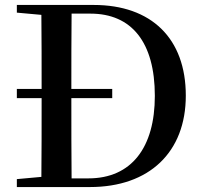

<svg xmlns="http://www.w3.org/2000/svg" viewBox="-20 -755 821 775"><path d="M433 -359V-396H268C268 -501 268 -602 269 -700H345C511 -700 605 -585 605 -368C605 -160 511 -35 337 -35H269C268 -138 268 -241 268 -359ZM48 -704 147 -695C148 -598 148 -499 148 -396H48V-359H148C148 -243 148 -140 147 -41L48 -32V0H343C583 0 730 -141 730 -369C730 -600 591 -735 358 -735H48Z"/></svg>

Font: GenKiMin2 TW SB
Style: Regular
Weight: 600
Version: Version 2.100;PS 2.1;hotconv 16.6.51;makeotf.lib2.5.65220 DE